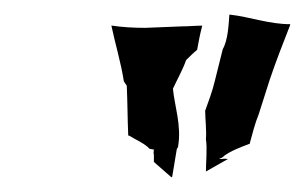

<svg xmlns="http://www.w3.org/2000/svg" viewBox="-20 -810 416 262"><path d="M132 -775C137 -751 145 -725 149 -699L153 -693C154 -671 154 -647 155 -625H156C164 -620 178 -614 184 -607C185 -607 188 -606 190 -606C190 -604 189 -601 190 -599V-589L214 -568L215 -569L221 -605C221 -606 222 -609 223 -609V-610C228 -639 218 -666 216 -689C221 -700 229 -714 234 -728C239 -733 244 -738 249 -742C251 -753 253 -764 256 -775C247 -775 237 -774 228 -774L178 -772C162 -772 146 -773 133 -775ZM260 -658C260 -648 262 -632 261 -620C263 -608 261 -588 261 -576L291 -593C289 -593 286 -594 283 -593H279C280 -594 282 -594 283 -595C293 -604 311 -610 321 -614V-615C324 -626 328 -642 333 -654L348 -701C356 -725 367 -753 376 -776V-777C347 -777 321 -787 294 -790H293C292 -776 291 -755 284 -743L273 -699C270 -686 264 -670 260 -659Z"/></svg>

Font: Charger Mayhem
Style: Obl
Weight: 400
Designer: Jasper
Foundry: Cannot Into Space Fonts
Version: Version 0.98